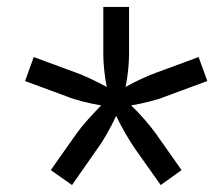

<svg xmlns="http://www.w3.org/2000/svg" viewBox="-20 -640 640 552"><path d="M187 -108 126 -151 200 -256Q212 -273 232.5 -296Q253 -319 271 -337Q246 -341 218.5 -348Q191 -355 174 -362L52 -407L77 -476L199 -431Q216 -425 240.5 -413.5Q265 -402 287 -390Q282 -414 279.5 -439.5Q277 -465 277 -483V-620H351V-483Q351 -465 348.5 -439.5Q346 -414 341 -390Q362 -402 387 -413.5Q412 -425 429 -431L551 -476L576 -407L454 -362Q437 -355 409.5 -348Q382 -341 357 -337Q376 -319 396 -296Q416 -273 428 -256L502 -151L442 -108L367 -214Q356 -230 340.5 -256.5Q325 -283 314 -307Q303 -283 288 -256.5Q273 -230 261 -214Z"/></svg>

Font: JetBrains Mono NL Light
Style: Italic
Weight: 300
Italic angle: -9°
Designer: Philipp Nurullin, Konstantin Bulenkov
Foundry: JetBrains
Version: Version 2.304; ttfautohint (v1.8.4.7-5d5b)